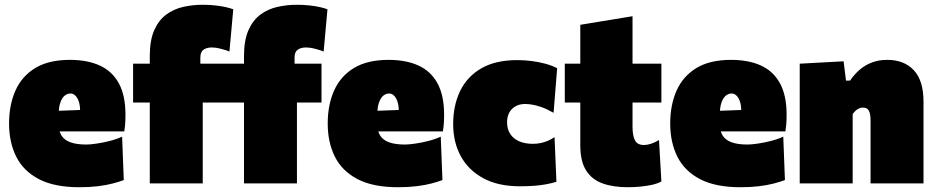

<svg xmlns="http://www.w3.org/2000/svg" viewBox="-20 -769 3922 805"><path d="M313 16Q208 16 143 -18Q78 -52 48 -112.2Q18 -172.5 18 -251Q18 -329.5 45 -389.8Q72 -450 128.2 -484Q184.5 -518 273 -518Q347 -518 399 -494Q451 -470 478.5 -419.2Q506 -368.5 506 -288Q506 -266.5 504.8 -250.2Q503.5 -234 501 -218L314 -279Q315 -285 315.5 -291.5Q316 -298 316 -303Q316 -337 304.5 -357Q293 -377 275 -377Q262.5 -377 251.2 -368Q240 -359 233 -339.2Q226 -319.5 226 -287V-248Q226 -219.5 237.8 -200.8Q249.5 -182 275 -172.5Q300.5 -163 342 -163Q358 -163 384.2 -166.8Q410.5 -170.5 439.2 -177.8Q468 -185 492 -196L499 -14Q479 -6.5 452 0.5Q425 7.5 390.2 11.8Q355.5 16 313 16ZM101 -218V-300L374 -310L501 -298V-218Z M1003 0Q1003 -52 1003 -101Q1003 -150 1003 -213V-263Q1003 -291.5 1003 -328.2Q1003 -365 1003 -403.5Q1003 -442 1003 -476.2Q1003 -510.5 1003 -534Q1003 -600 1021.5 -642Q1040 -684 1071.5 -707.5Q1103 -731 1142.8 -740Q1182.5 -749 1225 -749Q1253.5 -749 1278.2 -746.2Q1303 -743.5 1322.2 -739Q1341.5 -734.5 1353 -730L1337 -553Q1317.5 -560.5 1298.5 -565.2Q1279.5 -570 1263 -570Q1242 -570 1228.5 -560.8Q1215 -551.5 1215 -528Q1215 -524.5 1215 -516.2Q1215 -508 1215 -502L1225 -470V-213Q1225 -150 1225 -101Q1225 -52 1225 0ZM933 -339V-502H1328V-339Q1284.5 -339 1246.2 -339Q1208 -339 1168 -339H1066ZM608 0Q608 -52 608 -101Q608 -150 608 -213V-263Q608 -291.5 608 -328.2Q608 -365 608 -403.5Q608 -442 608 -476.2Q608 -510.5 608 -534Q608 -600 626.5 -642Q645 -684 676.5 -707.5Q708 -731 747.8 -740Q787.5 -749 830 -749Q858.5 -749 883.2 -746.2Q908 -743.5 927.2 -739Q946.5 -734.5 958 -730L942 -553Q922.5 -560.5 903.5 -565.2Q884.5 -570 868 -570Q847 -570 833.5 -560.8Q820 -551.5 820 -528Q820 -524.5 820 -516.2Q820 -508 820 -502L830 -470V-213Q830 -150 830 -101Q830 -52 830 0ZM538 -339V-502H933V-339Q889.5 -339 851.2 -339Q813 -339 773 -339H671Z M1649 16Q1544 16 1479 -18Q1414 -52 1384 -112.2Q1354 -172.5 1354 -251Q1354 -329.5 1381 -389.8Q1408 -450 1464.2 -484Q1520.5 -518 1609 -518Q1683 -518 1735 -494Q1787 -470 1814.5 -419.2Q1842 -368.5 1842 -288Q1842 -266.5 1840.8 -250.2Q1839.5 -234 1837 -218L1650 -279Q1651 -285 1651.5 -291.5Q1652 -298 1652 -303Q1652 -337 1640.5 -357Q1629 -377 1611 -377Q1598.5 -377 1587.2 -368Q1576 -359 1569 -339.2Q1562 -319.5 1562 -287V-248Q1562 -219.5 1573.8 -200.8Q1585.5 -182 1611 -172.5Q1636.5 -163 1678 -163Q1694 -163 1720.2 -166.8Q1746.5 -170.5 1775.2 -177.8Q1804 -185 1828 -196L1835 -14Q1815 -6.5 1788 0.5Q1761 7.5 1726.2 11.8Q1691.5 16 1649 16ZM1437 -218V-300L1710 -310L1837 -298V-218Z M2159 12Q2069.5 12 2007.2 -21.2Q1945 -54.5 1912.5 -113.2Q1880 -172 1880 -249Q1880 -326.5 1909 -387Q1938 -447.5 1997.5 -482.2Q2057 -517 2149 -517Q2179.5 -517 2210 -513Q2240.5 -509 2267.8 -501.5Q2295 -494 2316 -483L2301 -296Q2272 -312.5 2249.5 -320.2Q2227 -328 2210.2 -330.5Q2193.5 -333 2182 -333Q2147.5 -333 2126.8 -312.2Q2106 -291.5 2106 -256Q2106 -228 2119 -207.8Q2132 -187.5 2156.2 -176.8Q2180.5 -166 2214 -166Q2230 -166 2245.5 -169Q2261 -172 2276 -178.2Q2291 -184.5 2305 -194L2313 -7Q2294.5 -1 2272.2 3.2Q2250 7.5 2222.2 9.8Q2194.5 12 2159 12Z M2612 16Q2550.5 16 2505.8 -0.2Q2461 -16.5 2437 -55Q2413 -93.5 2413 -160Q2413 -181 2413 -206Q2413 -231 2413 -264.2Q2413 -297.5 2413 -342.8Q2413 -388 2413 -450Q2413 -513 2413 -563.2Q2413 -613.5 2413 -665L2632 -701Q2632 -660 2632 -621.5Q2632 -583 2632 -541.5Q2632 -500 2632 -450V-237Q2632 -200.5 2642.2 -180.8Q2652.5 -161 2680 -161Q2693 -161 2709 -166Q2725 -171 2743 -182L2753 -8Q2737.5 0.5 2714 5.8Q2690.5 11 2663.8 13.5Q2637 16 2612 16ZM2348 -339V-502H2753V-339Q2709.5 -339 2666.2 -339Q2623 -339 2583 -339H2481Z M3085 16Q2980 16 2915 -18Q2850 -52 2820 -112.2Q2790 -172.5 2790 -251Q2790 -329.5 2817 -389.8Q2844 -450 2900.2 -484Q2956.5 -518 3045 -518Q3119 -518 3171 -494Q3223 -470 3250.5 -419.2Q3278 -368.5 3278 -288Q3278 -266.5 3276.8 -250.2Q3275.5 -234 3273 -218L3086 -279Q3087 -285 3087.5 -291.5Q3088 -298 3088 -303Q3088 -337 3076.5 -357Q3065 -377 3047 -377Q3034.5 -377 3023.2 -368Q3012 -359 3005 -339.2Q2998 -319.5 2998 -287V-248Q2998 -219.5 3009.8 -200.8Q3021.5 -182 3047 -172.5Q3072.5 -163 3114 -163Q3130 -163 3156.2 -166.8Q3182.5 -170.5 3211.2 -177.8Q3240 -185 3264 -196L3271 -14Q3251 -6.5 3224 0.5Q3197 7.5 3162.2 11.8Q3127.5 16 3085 16ZM2873 -218V-300L3146 -310L3273 -298V-218Z M3333 0Q3333 -52 3333 -101Q3333 -150 3333 -213V-263Q3333 -322.5 3333 -381.2Q3333 -440 3333 -502L3517 -512L3527 -431H3544Q3562 -457.5 3584.8 -477Q3607.5 -496.5 3636 -507.2Q3664.5 -518 3700 -518Q3770.5 -518 3811.2 -474.8Q3852 -431.5 3852 -342Q3852 -308.5 3852 -276.5Q3852 -244.5 3852 -213Q3852 -150 3852 -101Q3852 -52 3852 0H3630Q3630 -52 3630 -99.5Q3630 -147 3630 -200V-265Q3630 -291.5 3623 -304.8Q3616 -318 3598 -318Q3589.5 -318 3581.8 -314.5Q3574 -311 3567.2 -304.8Q3560.5 -298.5 3555 -291V-200Q3555 -147 3555 -99.5Q3555 -52 3555 0Z"/></svg>

Font: Commissioner Thin Black
Style: Regular
Weight: 900
Version: Version 1.000